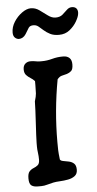

<svg xmlns="http://www.w3.org/2000/svg" viewBox="-62 -977 509 1008"><g transform="rotate(-5 193.0 -472.5)"><path d="M95 -5Q73 -5 61.5 -14Q50 -23 50 -51Q50 -77 59.5 -87.5Q69 -98 82 -103Q95 -108 104.5 -116Q114 -124 114 -145Q114 -163 111.5 -181Q109 -199 109 -213V-233Q109 -246 110.5 -275Q112 -304 114 -338.5Q116 -373 117.5 -404Q119 -435 119 -451Q127 -477 128 -492Q129 -507 129 -534V-557Q119 -568 106.5 -575.5Q94 -583 84.5 -593.5Q75 -604 75 -623Q75 -643 86.5 -653Q98 -663 114 -663Q129 -663 141 -660.5Q153 -658 164 -658H174Q201 -658 228.5 -665.5Q256 -673 283 -673H288Q308 -673 320 -662Q332 -651 332 -628Q332 -602 322 -593Q312 -584 299 -580Q284 -576 271.5 -573Q259 -570 248 -556Q218 -393 218 -229Q218 -203 218.5 -186Q219 -169 223 -136Q226 -129 239 -126.5Q252 -124 268 -121Q284 -118 295.5 -108Q307 -98 307 -75Q307 -53 292.5 -42Q278 -31 256.5 -27Q235 -23 213.5 -22Q192 -21 178 -18Q163 -15 146 -10Q129 -5 114 -5ZM65 -785Q53 -785 43.5 -794Q34 -803 34 -821Q34 -850 51 -877Q68 -904 93 -922Q118 -940 140 -940Q164 -940 185 -925Q206 -910 226 -895Q246 -880 266 -880Q289 -880 303 -892Q317 -904 328.5 -915.5Q340 -927 355 -927Q373 -927 380.5 -916Q388 -905 385 -888Q383 -873 369.5 -849.5Q356 -826 332.5 -807Q309 -788 276 -788Q248 -788 229.5 -797.5Q211 -807 197.5 -819Q184 -831 172.5 -840.5Q161 -850 146 -850Q128 -850 120.5 -839Q113 -828 101 -807Q94 -796 84.5 -790.5Q75 -785 65 -785Z"/></g></svg>

Font: Fuzzy Bubbles
Style: Bold
Weight: 700
Designer: Robert E. Leuschke
Foundry: Robert E. Leuschke
Version: Version 1.010; ttfautohint (v1.8.3)